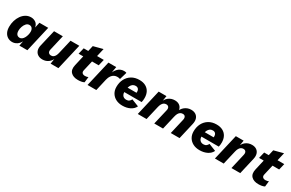

<svg xmlns="http://www.w3.org/2000/svg" viewBox="153 -1934 4872 3220"><g transform="rotate(30 2589.5 -323.5)"><path d="M200 9Q152 9 113.5 -14.5Q75 -38 53 -82Q31 -126 31 -190Q31 -251 48 -308Q65 -365 97 -410.5Q129 -456 174 -483Q219 -510 274 -510Q323 -510 363 -483Q403 -456 415 -395L438 -500H608L493 0H338L356 -94Q332 -46 290.5 -18.5Q249 9 200 9ZM275 -115Q299 -115 319.5 -131Q340 -147 354.5 -173.5Q369 -200 377.5 -232Q386 -264 386 -295Q386 -323 377 -343Q368 -363 352 -374Q336 -385 313 -385Q277 -385 251.5 -357Q226 -329 212.5 -288.5Q199 -248 199 -210Q199 -180 207.5 -159Q216 -138 233 -126.5Q250 -115 275 -115Z M786 9Q735 9 698.5 -14Q662 -37 647 -79.5Q632 -122 646 -181L721 -500H891L823 -206Q813 -165 830 -143Q847 -121 880 -121Q908 -121 926.5 -135Q945 -149 957.5 -173.5Q970 -198 977 -230L1040 -500H1210L1094 0H943L968 -159L977 -144Q955 -70 904.5 -30.5Q854 9 786 9Z M1474 9Q1383 9 1336 -39.5Q1289 -88 1311 -183L1408 -608L1590 -656L1482 -187Q1472 -148 1490 -128.5Q1508 -109 1545 -109Q1567 -109 1580.5 -113Q1594 -117 1605 -123L1593 -14Q1567 -1 1536.5 4Q1506 9 1474 9ZM1266 -379 1295 -500H1684L1655 -379Z M1658 0 1774 -500H1925L1893 -318L1886 -335Q1909 -414 1956.5 -462Q2004 -510 2074 -510Q2091 -510 2102 -507.5Q2113 -505 2121 -501L2079 -358Q2069 -363 2056 -365.5Q2043 -368 2022 -368Q1993 -368 1965 -354.5Q1937 -341 1915 -311Q1893 -281 1881 -231L1828 0Z M2335 9Q2263 9 2208.5 -19Q2154 -47 2123.5 -97.5Q2093 -148 2093 -216Q2093 -301 2127 -367Q2161 -433 2224 -471Q2287 -509 2373 -509Q2444 -509 2494 -482Q2544 -455 2570.5 -405.5Q2597 -356 2597 -288Q2597 -264 2594.5 -243Q2592 -222 2587 -205H2203L2204 -297H2476L2430 -271Q2433 -283 2434.5 -293.5Q2436 -304 2436 -315Q2436 -340 2427.5 -357Q2419 -374 2403.5 -382.5Q2388 -391 2368 -391Q2334 -391 2311 -374Q2288 -357 2275 -329.5Q2262 -302 2256.5 -269.5Q2251 -237 2251 -207Q2251 -176 2262.5 -154Q2274 -132 2294.5 -120.5Q2315 -109 2342 -109Q2377 -109 2398 -125.5Q2419 -142 2430 -167L2570 -112Q2544 -55 2481 -23Q2418 9 2335 9Z M2631 0 2747 -500H2898L2873 -341L2864 -355Q2885 -430 2936.5 -470Q2988 -510 3058 -510Q3110 -510 3145 -486.5Q3180 -463 3193.5 -419.5Q3207 -376 3193 -315L3120 0H2950L3019 -294Q3029 -335 3013.5 -357.5Q2998 -380 2965 -380Q2938 -380 2918.5 -366.5Q2899 -353 2885.5 -328.5Q2872 -304 2864 -270L2801 0ZM3270 0 3338 -294Q3347 -333 3333.5 -356.5Q3320 -380 3285 -380Q3259 -380 3239 -367.5Q3219 -355 3205 -330.5Q3191 -306 3183 -270L3174 -345Q3199 -428 3253 -469Q3307 -510 3374 -510Q3427 -510 3463 -486.5Q3499 -463 3513 -419.5Q3527 -376 3513 -315L3440 0Z M3829 9Q3757 9 3702.5 -19Q3648 -47 3617.5 -97.5Q3587 -148 3587 -216Q3587 -301 3621 -367Q3655 -433 3718 -471Q3781 -509 3867 -509Q3938 -509 3988 -482Q4038 -455 4064.5 -405.5Q4091 -356 4091 -288Q4091 -264 4088.5 -243Q4086 -222 4081 -205H3697L3698 -297H3970L3924 -271Q3927 -283 3928.5 -293.5Q3930 -304 3930 -315Q3930 -340 3921.5 -357Q3913 -374 3897.5 -382.5Q3882 -391 3862 -391Q3828 -391 3805 -374Q3782 -357 3769 -329.5Q3756 -302 3750.5 -269.5Q3745 -237 3745 -207Q3745 -176 3756.5 -154Q3768 -132 3788.5 -120.5Q3809 -109 3836 -109Q3871 -109 3892 -125.5Q3913 -142 3924 -167L4064 -112Q4038 -55 3975 -23Q3912 9 3829 9Z M4125 0 4241 -500H4392L4366 -341L4358 -355Q4379 -430 4430.5 -470Q4482 -510 4552 -510Q4604 -510 4639.5 -486.5Q4675 -463 4688.5 -420Q4702 -377 4688 -316L4615 0H4445L4513 -295Q4522 -335 4507 -357.5Q4492 -380 4458 -380Q4432 -380 4412.5 -366.5Q4393 -353 4379.5 -328.5Q4366 -304 4358 -270L4295 0Z M4969 9Q4878 9 4831 -39.5Q4784 -88 4806 -183L4903 -608L5085 -656L4977 -187Q4967 -148 4985 -128.5Q5003 -109 5040 -109Q5062 -109 5075.5 -113Q5089 -117 5100 -123L5088 -14Q5062 -1 5031.5 4Q5001 9 4969 9ZM4761 -379 4790 -500H5179L5150 -379Z"/></g></svg>

Font: Kantumruy Pro
Style: Italic
Weight: 400
Italic angle: -13°
Designer: Sovichet Tep
Foundry: Sovichet Tep
Version: Version 1.002